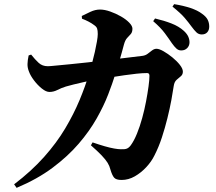

<svg xmlns="http://www.w3.org/2000/svg" viewBox="-20 -838 1040 925"><path d="M853 -595Q840 -595 830 -604Q820 -613 808 -630Q794 -651 774 -678Q754 -705 718 -736L727 -749Q770 -739 806 -725Q842 -711 866 -689Q881 -675 887 -661.5Q893 -648 893 -634Q893 -618 882 -606.5Q871 -595 853 -595ZM566 29Q539 29 529.5 17.5Q520 6 512 -21Q508 -38 498.5 -53.5Q489 -69 470 -89Q451 -109 418 -138L426 -152Q458 -141 484 -133.5Q510 -126 530 -122.5Q550 -119 562 -119Q581 -118 591 -122Q601 -126 610 -138Q626 -160 640 -194.5Q654 -229 665 -269Q676 -309 683.5 -348.5Q691 -388 695.5 -421Q700 -454 700 -473Q700 -486 689 -486Q667 -486 638.5 -483Q610 -480 579 -475.5Q548 -471 517 -466Q486 -461 459 -457Q444 -454 423 -450.5Q402 -447 379 -441.5Q356 -436 334.5 -431Q313 -426 297 -421Q275 -414 256.5 -404.5Q238 -395 218 -395Q202 -395 181.5 -411.5Q161 -428 144 -450.5Q127 -473 120 -492Q112 -511 112.5 -529.5Q113 -548 118 -571L130 -575Q149 -551 166.5 -535Q184 -519 210 -519Q221 -519 249 -522Q277 -525 317 -528.5Q357 -532 403 -537.5Q449 -543 496.5 -548.5Q544 -554 588.5 -559.5Q633 -565 667 -569Q681 -571 691.5 -579Q702 -587 712.5 -595Q723 -603 734 -603Q747 -603 768 -591Q789 -579 810.5 -561.5Q832 -544 846.5 -525.5Q861 -507 861 -493Q861 -479 851.5 -471Q842 -463 831 -453.5Q820 -444 817 -424Q813 -396 805.5 -355.5Q798 -315 786.5 -268.5Q775 -222 760 -176Q745 -130 724 -89Q710 -60 685 -33Q660 -6 629.5 11.5Q599 29 566 29ZM48 50Q132 -14 192.5 -82Q253 -150 294 -219Q335 -288 363 -355Q391 -422 409 -483Q416 -506 423.5 -533.5Q431 -561 437 -588Q443 -615 447 -638Q451 -661 451 -674Q451 -691 448 -700Q445 -709 435 -716Q422 -726 406.5 -734Q391 -742 375 -748L374 -761Q392 -770 415.5 -781Q439 -792 462 -792Q484 -792 511 -782.5Q538 -773 562.5 -759Q587 -745 602.5 -729Q618 -713 618 -700Q618 -683 610 -674Q602 -665 592.5 -655Q583 -645 577 -623Q573 -608 567 -586Q561 -564 553 -537Q545 -510 534 -476Q522 -437 501 -382.5Q480 -328 445.5 -267Q411 -206 359 -145.5Q307 -85 233.5 -30Q160 25 60 67ZM952 -672Q937 -672 926.5 -682Q916 -692 902 -711Q889 -729 870 -751.5Q851 -774 811 -806L819 -818Q863 -811 897.5 -799.5Q932 -788 953 -772Q973 -758 980.5 -743Q988 -728 988 -710Q988 -693 978.5 -682.5Q969 -672 952 -672Z"/></svg>

Font: Noto Serif SC ExtraLight ExtraBold
Style: Regular
Weight: 800
Version: Version 2.002-H1;hotconv 1.1.0;makeotfexe 2.6.0